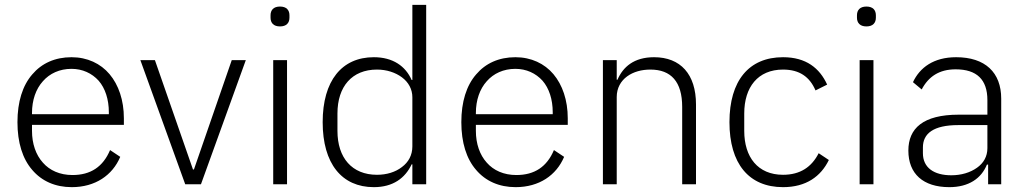

<svg xmlns="http://www.w3.org/2000/svg" viewBox="-20 -760 4236 792"><path d="M276 12C208 12 152 -13 113 -59C73 -105 52 -172 52 -256C52 -340 73 -407 113 -453C152 -499 207 -524 275 -524C340 -524 395 -498 432 -454C469 -410 491 -347 491 -272V-245H112V-220C112 -167 128 -121 157 -89C185 -57 227 -38 279 -38C354 -38 405 -72 434 -141L476 -113C444 -37 373 12 276 12ZM275 -476C226 -476 185 -457 157 -425C128 -393 112 -347 112 -294V-289H429V-297C429 -350 414 -396 387 -427C359 -458 320 -476 275 -476Z M559 -512H619L776 -61H780L936 -512H994L809 0H744Z M1135 -651C1108 -651 1096 -666 1096 -687V-697C1096 -718 1108 -733 1135 -733C1162 -733 1174 -718 1174 -697V-687C1174 -666 1162 -651 1135 -651ZM1107 -512H1164V0H1107Z M1681 -82H1678C1651 -25 1601 12 1522 12C1390 12 1311 -85 1311 -256C1311 -427 1390 -524 1522 -524C1601 -524 1653 -487 1678 -430H1681V-740H1738V0H1681ZM1535 -39C1575 -39 1611 -50 1638 -71C1665 -91 1681 -120 1681 -156V-359C1681 -392 1665 -421 1638 -441C1611 -461 1575 -473 1535 -473C1432 -473 1372 -403 1372 -292V-220C1372 -109 1432 -39 1535 -39Z M2107 12C2039 12 1983 -13 1944 -59C1904 -105 1883 -172 1883 -256C1883 -340 1904 -407 1944 -453C1983 -499 2038 -524 2106 -524C2171 -524 2226 -498 2263 -454C2300 -410 2322 -347 2322 -272V-245H1943V-220C1943 -167 1959 -121 1988 -89C2016 -57 2058 -38 2110 -38C2185 -38 2236 -72 2265 -141L2307 -113C2275 -37 2204 12 2107 12ZM2106 -476C2057 -476 2016 -457 1988 -425C1959 -393 1943 -347 1943 -294V-289H2260V-297C2260 -350 2245 -396 2218 -427C2190 -458 2151 -476 2106 -476Z M2467 0V-512H2524V-431H2527C2550 -484 2595 -524 2678 -524C2787 -524 2851 -454 2851 -329V0H2794V-319C2794 -423 2748 -473 2663 -473C2627 -473 2593 -464 2567 -445C2541 -426 2524 -397 2524 -360V0Z M3210 12C3069 12 2989 -85 2989 -256C2989 -427 3069 -524 3210 -524C3305 -524 3361 -479 3392 -411L3344 -387C3320 -443 3278 -473 3210 -473C3106 -473 3050 -400 3050 -292V-220C3050 -112 3106 -39 3210 -39C3281 -39 3328 -71 3357 -128L3399 -100C3366 -32 3305 12 3210 12Z M3554 -651C3527 -651 3515 -666 3515 -687V-697C3515 -718 3527 -733 3554 -733C3581 -733 3593 -718 3593 -697V-687C3593 -666 3581 -651 3554 -651ZM3526 -512H3583V0H3526Z M3924 -524C3831 -524 3774 -481 3746 -421L3782 -391C3810 -444 3854 -474 3922 -474C4009 -474 4053 -432 4053 -347V-287H3935C3787 -287 3727 -230 3727 -139C3727 -43 3788 12 3896 12C3976 12 4028 -24 4051 -81H4056V0H4110V-353C4110 -461 4044 -524 3924 -524ZM4053 -149C4053 -114 4037 -87 4010 -68C3982 -48 3945 -37 3904 -37C3833 -37 3787 -68 3787 -128V-152C3787 -209 3830 -244 3933 -244H4053V-149Z"/></svg>

Font: Plexus Sans Light
Style: Regular
Weight: 300
Version: Version 2.001;PS 002.001;hotconv 1.0.70;makeotf.lib2.5.58329